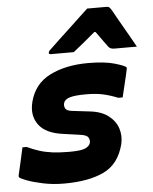

<svg xmlns="http://www.w3.org/2000/svg" viewBox="-56 -859 731 918"><g transform="rotate(-5 309.0 -400.0)"><path d="M253 -137Q309 -137 329.5 -146.5Q350 -156 354 -172Q357 -183 350 -196.5Q343 -210 308 -214L230 -225Q147 -236 114 -281Q81 -326 97 -390Q119 -476 195 -514Q271 -552 378 -552Q458 -552 505.5 -538Q553 -524 560 -516Q562 -512 560 -506Q553 -472 545 -440.5Q537 -409 529 -374H508Q471 -389 437 -396.5Q403 -404 355 -404Q303 -404 278 -396.5Q253 -389 248 -372Q244 -359 250 -346.5Q256 -334 281 -331L365 -321Q422 -315 455.5 -289Q489 -263 500.5 -227Q512 -191 503 -152Q479 -58 406 -23Q333 12 215 12Q161 12 114 2Q67 -8 36.5 -19.5Q6 -31 2 -37Q0 -40 1 -45Q10 -83 17 -115Q24 -147 31 -178H51Q81 -164 109 -155Q137 -146 171.5 -141.5Q206 -137 253 -137ZM397 -812H491Q499 -812 503.5 -808Q508 -804 516 -790Q521 -781 532.5 -760.5Q544 -740 559.5 -713Q575 -686 590.5 -659Q606 -632 618 -610H509Q491 -610 482 -621Q476 -629 462.5 -647.5Q449 -666 427 -697H421Q385 -667 360.5 -646.5Q336 -626 315 -610H205Q194 -610 196 -619Q197 -624 201 -628Q205 -632 221 -647Q235 -661 259.5 -683.5Q284 -706 310.5 -731Q337 -756 360.5 -778Q384 -800 397 -812Z"/></g></svg>

Font: Recursive Sn Lnr St XBd
Style: Italic
Weight: 800
Italic angle: -15°
Version: Version 1.079;hotconv 1.0.112;makeotfexe 2.5.65598; ttfautoh